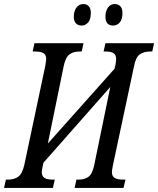

<svg xmlns="http://www.w3.org/2000/svg" viewBox="-37 -927 780 947"><path d="M-8 -41H2Q33 -41 53 -55.5Q73 -70 83 -114L187 -605Q191 -631 191 -635Q191 -657 177 -665Q163 -673 135 -673H124L133 -714H375L366 -673H355Q325 -673 305.5 -658.5Q286 -644 277 -600L199 -219L528 -588L533 -609Q536 -630 536 -635Q536 -657 522.5 -665Q509 -673 484 -673H474L483 -714H723L714 -673H704Q672 -673 652 -658.5Q632 -644 624 -600L520 -112Q515 -85 515 -79Q515 -57 529 -49Q543 -41 571 -41H582L572 0H331L340 -41H350Q381 -41 400 -55.5Q419 -70 428 -114L507 -498L177 -124L174 -109Q169 -87 169 -79Q169 -57 183 -49Q197 -41 223 -41H233L224 0H-17ZM327 -845Q327 -872 340 -889.5Q353 -907 374 -907Q391 -907 401 -896Q411 -885 411 -863Q411 -831 397.5 -816Q384 -801 366 -801Q348 -801 337.5 -812Q327 -823 327 -845ZM483 -845Q483 -872 495.5 -889.5Q508 -907 529 -907Q546 -907 556.5 -896Q567 -885 567 -863Q567 -831 553.5 -816Q540 -801 521 -801Q483 -801 483 -845Z"/></svg>

Font: Noto Serif Cond
Style: Italic
Weight: 400
Width: 3
Italic angle: -12°
Designer: Monotype Design Team
Foundry: Monotype Imaging Inc.
Version: Version 1.001